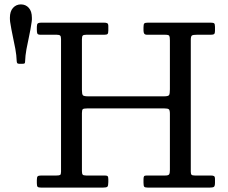

<svg xmlns="http://www.w3.org/2000/svg" viewBox="-20 -853 1035 873"><path d="M124 -754Q125 -759.5 125 -763.5Q125 -767.5 125 -772Q125 -801.5 111 -817.2Q97 -833 75 -833Q53.5 -833 39.2 -817.2Q25 -801.5 25 -772Q25 -767.5 25.2 -763.5Q25.5 -759.5 26 -754Q31.5 -719 38 -688.8Q44.5 -658.5 49.8 -630.5Q55 -602.5 56 -574.5Q56.5 -568.5 58.5 -565.8Q60.5 -563 67 -563H82Q88.5 -563 91.2 -564.5Q94 -566 94 -572Q95 -600.5 100.2 -628.8Q105.5 -657 112.2 -687.8Q119 -718.5 124 -754ZM352.5 -673.5Q352.5 -687 356 -691Q359.5 -695 372 -695H454Q465.5 -695 469 -698.5Q472.5 -702 472.5 -714V-734Q472.5 -745 467.5 -747.5Q462.5 -750 452.5 -750H167.5Q156.5 -750 152 -746.5Q147.5 -743 147.5 -731V-718Q147.5 -705 150 -700Q152.5 -695 165 -695H238Q249.5 -695 253.5 -691.2Q257.5 -687.5 257.5 -675.5V-72Q257.5 -60 253.2 -57.5Q249 -55 237 -55H168Q155 -55 151.2 -51.2Q147.5 -47.5 147.5 -34V-20Q147.5 -7 151.2 -3.5Q155 0 167.5 0H447.5Q464 0 468.2 -4Q472.5 -8 472.5 -25V-38Q472.5 -49 469.2 -52Q466 -55 456 -55H371.5Q359 -55 355.8 -59.2Q352.5 -63.5 352.5 -75V-339Q352.5 -353.5 356.8 -356.8Q361 -360 376 -360H728Q743 -360 747.8 -356Q752.5 -352 752.5 -336V-80Q752.5 -66 749.2 -60.5Q746 -55 731.5 -55H647Q637 -55 634.8 -51.2Q632.5 -47.5 632.5 -37V-22Q632.5 -8 635.8 -4Q639 0 652.5 0H932.5Q947 0 952.2 -3.2Q957.5 -6.5 957.5 -22V-39Q957.5 -50 952.8 -52.5Q948 -55 938 -55H866Q855 -55 851.2 -58.2Q847.5 -61.5 847.5 -72V-672Q847.5 -688.5 853 -691.8Q858.5 -695 875 -695H938Q949.5 -695 953.5 -698.2Q957.5 -701.5 957.5 -712V-731Q957.5 -744 953.5 -747Q949.5 -750 937.5 -750H652.5Q639.5 -750 636 -746.2Q632.5 -742.5 632.5 -729V-714.5Q632.5 -705 635.8 -700Q639 -695 649.5 -695H731Q747 -695 749.8 -690Q752.5 -685 752.5 -669V-447Q752.5 -427 749 -421Q745.5 -415 726 -415H381Q361 -415 356.8 -420Q352.5 -425 352.5 -444Z"/></svg>

Font: Besley
Style: Regular
Weight: 400
Designer: Owen Earl
Foundry: indestructible type*
Version: Version 4.000